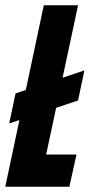

<svg xmlns="http://www.w3.org/2000/svg" viewBox="-31 -708 342 728"><path d="M4 -240 28 -354 289 -441 265 -327ZM-11 0 135 -688H265L144 -122H259L232 0Z"/></svg>

Font: Saira ExtraCondensed ExtraBold
Style: Italic
Weight: 800
Width: 2
Italic angle: -12°
Designer: Hector Gatti with collaboration of the Omnibus-Type team
Foundry: Omnibus-Type
Version: Version 1.101